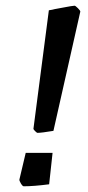

<svg xmlns="http://www.w3.org/2000/svg" viewBox="-20 -643 309 672"><path d="M97 -192 151 -607Q165 -609 171 -611Q189 -614 209 -618Q229 -622 241 -623Q244 -623 253 -614Q262 -605 261 -602L167 -185Q125 -178 111 -178Q109 -178 103 -184Q97 -190 97 -192ZM48 -15 70 -108H164L152 2Q98 9 63 9Q59 9 53 -1Q47 -11 48 -15Z"/></svg>

Font: Grenze Medium
Style: Italic
Weight: 500
Italic angle: -10°
Designer: Renata Polastri
Foundry: Omnibus-Type
Version: Version 1.002; ttfautohint (v1.8)